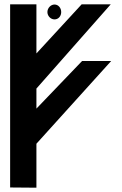

<svg xmlns="http://www.w3.org/2000/svg" viewBox="-20 -876 565 891"><path d="M149 -5V-209L496 -593H361L149 -372V-465L494 -856H359L149 -628V-856H27V-6ZM233 -786C251 -786 264 -801 264 -820C264 -839 251 -855 233 -855C215 -855 200 -838 200 -820C200 -802 215 -786 233 -786Z"/></svg>

Font: Ny Stormning
Style: Fi
Weight: 300
Designer: Robert Jablonski, Mew Too
Foundry: Cannot Into Space Fonts
Version: Version 0.90